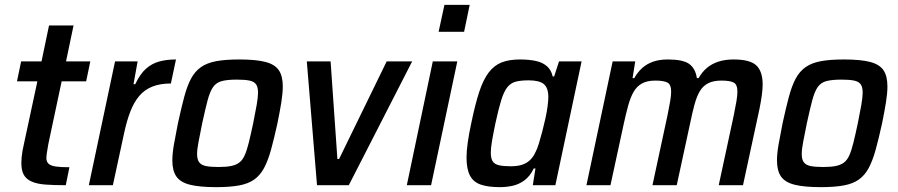

<svg xmlns="http://www.w3.org/2000/svg" viewBox="-20 -763 3700 791"><path d="M251 0Q203 0 168.5 -2.5Q134 -5 111.5 -14.5Q89 -24 78.5 -42Q68 -60 68 -91Q68 -102 69 -114Q70 -126 72.5 -140.5Q75 -155 79 -172L134 -428H50L67 -510H151L182 -658H283L252 -510H352L335 -428H234L179 -169Q178 -162 176 -151Q174 -140 172.5 -129.5Q171 -119 171 -113Q171 -97 180 -88.5Q189 -80 209.5 -77Q230 -74 266 -74Z M346 0 454 -510H547L530 -416H537Q557 -458 581 -479.5Q605 -501 635.5 -509.5Q666 -518 705 -518L684 -419Q639 -419 607 -406Q575 -393 553.5 -367.5Q532 -342 517 -303.5Q502 -265 491 -213L445 0Z M871 8Q802 8 762.5 -2Q723 -12 706.5 -36Q690 -60 690 -102Q690 -130 696.5 -167.5Q703 -205 713 -255Q727 -319 739 -364Q751 -409 767 -439Q783 -469 808 -486.5Q833 -504 871 -511Q909 -518 965 -518Q1034 -518 1073 -508Q1112 -498 1128.5 -474Q1145 -450 1145 -407Q1145 -379 1139 -341.5Q1133 -304 1123 -255Q1109 -191 1096.5 -146Q1084 -101 1068 -71Q1052 -41 1027.5 -23.5Q1003 -6 965 1Q927 8 871 8ZM880 -75Q911 -75 931.5 -79Q952 -83 965.5 -93Q979 -103 988 -123Q997 -143 1005 -175.5Q1013 -208 1023 -255Q1032 -300 1037.5 -331Q1043 -362 1043 -382Q1043 -404 1035 -415.5Q1027 -427 1008 -431Q989 -435 956 -435Q917 -435 894 -429Q871 -423 858 -404.5Q845 -386 835.5 -350.5Q826 -315 813 -255Q804 -210 798 -179Q792 -148 792 -128Q792 -106 800.5 -94.5Q809 -83 828 -79Q847 -75 880 -75Z M1286 0 1244 -510H1342L1370 -108H1377L1573 -510H1678L1417 0Z M1787 -632 1811 -743H1915L1892 -632ZM1656 0 1763 -510H1864L1756 0Z M2039 8Q1991 8 1960.5 -2.5Q1930 -13 1916 -40Q1902 -67 1902 -114Q1902 -140 1907 -176Q1912 -212 1922 -258Q1938 -335 1954.5 -385Q1971 -435 1993.5 -464.5Q2016 -494 2047 -506Q2078 -518 2122 -518Q2159 -518 2187 -512Q2215 -506 2233 -490.5Q2251 -475 2257 -448H2263L2283 -510H2376L2268 0H2175L2186 -69H2179Q2163 -36 2140 -19.5Q2117 -3 2091.5 2.5Q2066 8 2039 8ZM2084 -78Q2111 -78 2130 -84Q2149 -90 2163 -103Q2177 -116 2186 -136Q2193 -149 2200 -171.5Q2207 -194 2214 -221Q2221 -248 2227 -275Q2233 -302 2236 -325.5Q2239 -349 2239 -363Q2239 -401 2220.5 -416.5Q2202 -432 2158 -432Q2125 -432 2104.5 -426.5Q2084 -421 2070 -403.5Q2056 -386 2045 -350.5Q2034 -315 2021 -255Q2012 -212 2007 -182.5Q2002 -153 2002 -134Q2002 -110 2010 -98Q2018 -86 2036.5 -82Q2055 -78 2084 -78Z M2396 0 2504 -510H2597L2586 -441H2593Q2607 -466 2626 -483Q2645 -500 2671 -509Q2697 -518 2731 -518Q2794 -518 2819.5 -499.5Q2845 -481 2851 -441H2858Q2872 -466 2892 -483Q2912 -500 2939.5 -509Q2967 -518 3002 -518Q3071 -518 3096.5 -493Q3122 -468 3122 -415Q3122 -396 3118.5 -370.5Q3115 -345 3109 -315L3041 0H2941L3003 -288Q3010 -322 3014 -346Q3018 -370 3018 -385Q3018 -415 3002.5 -423Q2987 -431 2952 -431Q2919 -431 2897.5 -420Q2876 -409 2863 -387Q2850 -365 2841 -331.5Q2832 -298 2823 -254L2768 0H2668L2730 -288Q2737 -322 2741 -346Q2745 -370 2745 -385Q2745 -415 2729.5 -423Q2714 -431 2680 -431Q2646 -431 2624.5 -419Q2603 -407 2590 -384Q2577 -361 2568 -328Q2559 -295 2550 -254L2495 0Z M3362 8Q3293 8 3253.5 -2Q3214 -12 3197.5 -36Q3181 -60 3181 -102Q3181 -130 3187.5 -167.5Q3194 -205 3204 -255Q3218 -319 3230 -364Q3242 -409 3258 -439Q3274 -469 3299 -486.5Q3324 -504 3362 -511Q3400 -518 3456 -518Q3525 -518 3564 -508Q3603 -498 3619.5 -474Q3636 -450 3636 -407Q3636 -379 3630 -341.5Q3624 -304 3614 -255Q3600 -191 3587.5 -146Q3575 -101 3559 -71Q3543 -41 3518.5 -23.5Q3494 -6 3456 1Q3418 8 3362 8ZM3371 -75Q3402 -75 3422.5 -79Q3443 -83 3456.5 -93Q3470 -103 3479 -123Q3488 -143 3496 -175.5Q3504 -208 3514 -255Q3523 -300 3528.5 -331Q3534 -362 3534 -382Q3534 -404 3526 -415.5Q3518 -427 3499 -431Q3480 -435 3447 -435Q3408 -435 3385 -429Q3362 -423 3349 -404.5Q3336 -386 3326.5 -350.5Q3317 -315 3304 -255Q3295 -210 3289 -179Q3283 -148 3283 -128Q3283 -106 3291.5 -94.5Q3300 -83 3319 -79Q3338 -75 3371 -75Z"/></svg>

Font: Saira SemiCondensed Medium
Style: Italic
Weight: 500
Width: 4
Italic angle: -12°
Designer: Hector Gatti with collaboration of the Omnibus-Type team
Foundry: Omnibus-Type
Version: Version 1.101